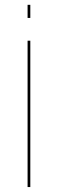

<svg xmlns="http://www.w3.org/2000/svg" viewBox="-20 -756 252 776"><path d="M91.5 0H102.5V-591.5H91.5ZM91.5 -736.5V-683.5H102.5V-736.5Z"/></svg>

Font: Anybody SemiExpanded Thin
Style: Regular
Weight: 250
Width: 6
Version: Version 1.113;gftools[0.9.25]